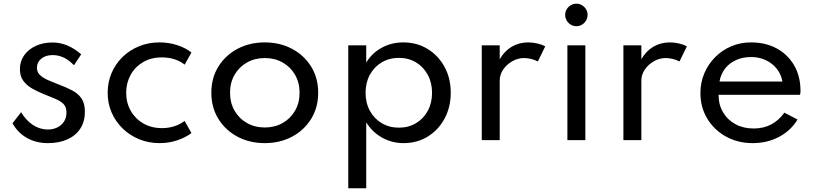

<svg xmlns="http://www.w3.org/2000/svg" viewBox="-20 -757 4402 1037"><path d="M239 16Q175 16 125.8 -11.8Q76.5 -39.5 47.5 -91L94 -151Q120.5 -106.5 158 -82Q195.5 -57.5 238.5 -57.5Q266.5 -57.5 289.2 -68.5Q312 -79.5 325.5 -100.2Q339 -121 339 -149.5Q339 -177 325.2 -192.8Q311.5 -208.5 284.8 -220.5Q258 -232.5 218 -248Q186 -261 156 -277.5Q126 -294 106.8 -319.2Q87.5 -344.5 87.5 -383.5Q87.5 -425.5 110.2 -458Q133 -490.5 173 -509Q213 -527.5 264 -527.5Q305.5 -527.5 344.5 -511Q383.5 -494.5 418.5 -463.5L379.5 -404.5Q327.5 -459.5 264.5 -459.5Q226.5 -459.5 203 -440.2Q179.5 -421 179.5 -390.5Q179.5 -367 196.5 -351.2Q213.5 -335.5 240 -324Q266.5 -312.5 295 -301.5Q338 -285.5 370.2 -268.5Q402.5 -251.5 420.5 -224.8Q438.5 -198 438.5 -153Q438.5 -100.5 413.8 -62.5Q389 -24.5 344 -4.2Q299 16 239 16Z M841.5 16Q783.5 16 732.8 -4.5Q682 -25 643.5 -62Q605 -99 583.2 -148.5Q561.5 -198 561.5 -256Q561.5 -313 582.5 -362.2Q603.5 -411.5 641.5 -448.8Q679.5 -486 730.5 -507Q781.5 -528 841 -528Q891.5 -528 937 -513.2Q982.5 -498.5 1014 -473.5L977.5 -408Q927 -447 854 -447Q796 -447 752.5 -421.2Q709 -395.5 685.2 -352Q661.5 -308.5 661.5 -256Q661.5 -202 686 -158.8Q710.5 -115.5 754.2 -90.2Q798 -65 855 -65Q890.5 -65 922 -75.2Q953.5 -85.5 977 -104L1014 -38.5Q982 -14 937 1Q892 16 841.5 16Z M1410 16Q1328.5 16 1263.2 -18.5Q1198 -53 1159.8 -114.5Q1121.5 -176 1121.5 -256Q1121.5 -336.5 1159.8 -397.8Q1198 -459 1263.2 -493.5Q1328.5 -528 1410 -528Q1491.5 -528 1556.8 -493.5Q1622 -459 1660.2 -397.8Q1698.5 -336.5 1698.5 -256Q1698.5 -176 1660.2 -114.5Q1622 -53 1556.8 -18.5Q1491.5 16 1410 16ZM1410.5 -68.5Q1464 -68.5 1506.5 -92.5Q1549 -116.5 1573.5 -159Q1598 -201.5 1598 -256Q1598 -311 1573.5 -353.2Q1549 -395.5 1506.5 -419.5Q1464 -443.5 1410.5 -443.5Q1356.5 -443.5 1314 -419.5Q1271.5 -395.5 1247 -353.2Q1222.5 -311 1222.5 -256Q1222.5 -201.5 1247 -159Q1271.5 -116.5 1314 -92.5Q1356.5 -68.5 1410.5 -68.5Z M1861 260V-512H1958V-419Q1989 -470.5 2041.8 -499.2Q2094.5 -528 2158 -528Q2232 -528 2289.8 -492.5Q2347.5 -457 2381 -395.8Q2414.5 -334.5 2414.5 -256Q2414.5 -178.5 2381.2 -116.8Q2348 -55 2290.5 -19.5Q2233 16 2160 16Q2097 16 2044 -13.5Q1991 -43 1958 -96V260ZM2134.5 -67.5Q2186.5 -67.5 2227 -91.8Q2267.5 -116 2290.5 -158.5Q2313.5 -201 2313.5 -255.5Q2313.5 -310.5 2290.2 -353.2Q2267 -396 2226.8 -420.2Q2186.5 -444.5 2134.5 -444.5Q2082.5 -444.5 2041.8 -420.2Q2001 -396 1977.8 -353.5Q1954.5 -311 1954.5 -256Q1954.5 -201 1977.8 -158.5Q2001 -116 2041.8 -91.8Q2082.5 -67.5 2134.5 -67.5Z M2582 0V-512H2679V-437Q2704.5 -481.5 2744 -504.8Q2783.5 -528 2833.5 -528Q2857.5 -528 2882.2 -522.2Q2907 -516.5 2925 -507L2885 -425Q2869.5 -433.5 2849 -438.5Q2828.5 -443.5 2810.5 -443.5Q2777 -443.5 2746.8 -426.2Q2716.5 -409 2697.8 -381.5Q2679 -354 2679 -322.5V0Z M3044.5 0V-512H3141.5V0ZM3093 -615.5Q3076.5 -615.5 3062.8 -623.8Q3049 -632 3040.8 -646Q3032.5 -660 3032.5 -676.5Q3032.5 -693.5 3040.8 -707Q3049 -720.5 3062.8 -728.8Q3076.5 -737 3093 -737Q3110 -737 3123.5 -728.8Q3137 -720.5 3145.2 -707Q3153.5 -693.5 3153.5 -677Q3153.5 -660 3145.2 -646Q3137 -632 3123.5 -623.8Q3110 -615.5 3093 -615.5Z M3347 0V-512H3444V-437Q3469.5 -481.5 3509 -504.8Q3548.5 -528 3598.5 -528Q3622.5 -528 3647.2 -522.2Q3672 -516.5 3690 -507L3650 -425Q3634.5 -433.5 3614 -438.5Q3593.5 -443.5 3575.5 -443.5Q3542 -443.5 3511.8 -426.2Q3481.5 -409 3462.8 -381.5Q3444 -354 3444 -322.5V0Z M4045.5 16Q3965 16 3901 -19.5Q3837 -55 3800 -116.2Q3763 -177.5 3763 -254.5Q3763 -311.5 3784 -361Q3805 -410.5 3842.5 -448.2Q3880 -486 3929.5 -507Q3979 -528 4035.5 -528Q4115.5 -528 4175.8 -495Q4236 -462 4269.8 -403Q4303.5 -344 4303.5 -266Q4303.5 -259.5 4303 -255.5Q4302.5 -251.5 4301 -245H3861Q3861 -191.5 3885.2 -150.5Q3909.5 -109.5 3952.2 -86.2Q3995 -63 4050.5 -63Q4103 -63 4144.5 -84.5Q4186 -106 4216.5 -148.5L4287.5 -111.5Q4251 -51 4187.2 -17.5Q4123.5 16 4045.5 16ZM3866 -316.5H4206Q4199 -356 4175.2 -385.8Q4151.5 -415.5 4115.8 -432.2Q4080 -449 4037 -449Q3992 -449 3955.8 -432.8Q3919.5 -416.5 3896.2 -386.8Q3873 -357 3866 -316.5Z"/></svg>

Font: Spartan Thin Medium
Style: Regular
Weight: 500
Version: Version 1.004